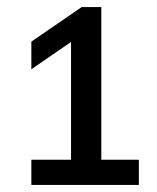

<svg xmlns="http://www.w3.org/2000/svg" viewBox="-20 -830 444 542"><path d="M68.5 -308V-379H180.5V-711.5L68.5 -634.5V-712.5L210.5 -810H266V-379H372V-308Z"/></svg>

Font: Encode Sans Md
Style: Regular
Weight: 500
Designer: Multiple Designers
Foundry: Impallari Type
Version: Version 3.002; ttfautohint (v1.8.3) -l 8 -r 50 -G 200 -x 14 